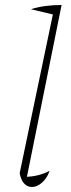

<svg xmlns="http://www.w3.org/2000/svg" viewBox="-20 -745 284 770"><path d="M179 -60Q169 -31 149 -13Q129 5 108 5Q89 5 76 -10Q63 -25 59 -51L192 -687L104 -708Q157 -725 227 -725L88 -36Q137 -38 179 -60Z"/></svg>

Font: Piazzolla Thin
Style: Italic
Weight: 100
Italic angle: -11.3°
Designer: Juan Pablo del Peral
Foundry: Huerta Tipografica
Version: Version 1.330